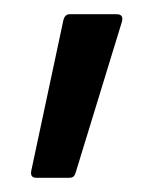

<svg xmlns="http://www.w3.org/2000/svg" viewBox="-20 -121 232 270"><path d="M31 129Q22 129 24 119L69 -92Q71 -101 78 -101H144Q155 -101 151 -89L86 123Q84 129 78 129Z"/></svg>

Font: Sofia Sans Cond
Style: Regular
Weight: 400
Width: 3
Designer: Botio Nikoltchev, Ani Petrova
Foundry: lettersoup
Version: Version 4.100; ttfautohint (v1.8.3)